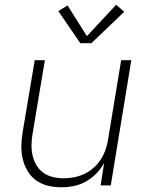

<svg xmlns="http://www.w3.org/2000/svg" viewBox="-20 -785 640 813"><path d="M240 8Q211 8 183.5 1.5Q156 -5 133.5 -21Q111 -37 97 -60.5Q83 -84 76.5 -111Q70 -138 70.5 -167.5Q71 -197 76 -226L127 -530H170L118 -219Q114 -196 113.5 -172.5Q113 -149 118 -127Q123 -105 134 -86Q145 -67 163 -54Q181 -41 203.5 -35.5Q226 -30 249 -30Q272 -30 294.5 -34.5Q317 -39 338 -49Q359 -59 377 -75Q395 -91 407.5 -111Q420 -131 427.5 -153Q435 -175 438 -197L493 -530H536L449 0H406L421 -95Q408 -71 388 -50.5Q368 -30 344 -16.5Q320 -3 293 2.5Q266 8 240 8ZM320 -602 227 -738 266 -762 348 -632 472 -765 506 -735 367 -602Z"/></svg>

Font: Iosevka Curly XLtExObl
Style: Regular
Weight: 200
Width: 7
Italic angle: -9°
Monospace: yes
Designer: Belleve Invis
Foundry: Belleve Invis
Version: Version 11.0.1; ttfautohint (v1.8.3)